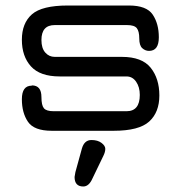

<svg xmlns="http://www.w3.org/2000/svg" viewBox="-20 -470 650 690"><path d="M312.5 170.9Q299.8 200.2 279.3 200.2Q248 200.2 248 166Q248 166 251 148.4L274.4 63.5Q283.2 33.2 308.6 33.2Q331.1 33.2 344.7 43.5Q358.4 53.7 358.4 64.9Q358.4 76.2 351.6 89.8ZM166 0Q102.5 0 80.6 -32.2Q58.6 -64.5 58.6 -113.3Q58.6 -162.1 93.8 -162.1Q93.8 -162.1 94.7 -163.1Q128.9 -163.1 128.9 -121.1Q128.9 -91.8 137.7 -81.1Q146.5 -70.3 172.9 -70.3H434.6Q482.4 -70.3 482.4 -128.9Q482.4 -157.2 469.2 -176.3Q456.1 -195.3 434.6 -195.3H194.3Q124 -195.3 91.3 -231.4Q58.6 -267.6 58.6 -327.1Q58.6 -386.7 94.7 -418.5Q130.9 -450.2 223.6 -450.2H443.4Q506.8 -450.2 528.8 -417.5Q550.8 -384.8 550.8 -335.9Q550.8 -287.1 515.6 -287.1Q502 -287.1 491.2 -296.9Q480.5 -306.6 480.5 -332Q480.5 -357.4 471.7 -368.7Q462.9 -379.9 436.5 -379.9H176.8Q128.9 -379.9 128.9 -326.2Q128.9 -296.9 142.6 -281.2Q156.2 -265.6 176.8 -265.6H418Q490.2 -265.6 521.5 -226.6Q552.7 -187.5 552.7 -127Q552.7 -66.4 516.1 -33.2Q479.5 0 388.7 0Z"/></svg>

Font: Jura
Style: DemiBold
Weight: 600
Version: Version 2.5